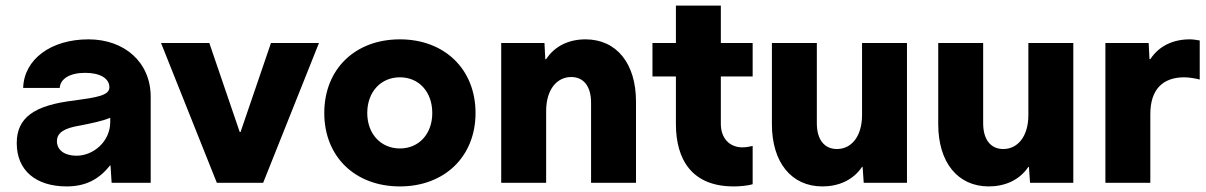

<svg xmlns="http://www.w3.org/2000/svg" viewBox="-20 -655 4323 688"><path d="M297 -514C162 -514 66 -442 63 -340H194C196 -373 231 -394 285 -394C339 -394 372 -374 372 -342C372 -313 327 -306 247 -295C100 -278 40 -232 40 -142C40 -43 110 13 219 13C285 13 334 -11 374 -62H376L380 0H520V-308C520 -432 426 -514 297 -514ZM254 -97C213 -97 184 -116 184 -149C184 -180 211 -196 266 -205C306 -213 347 -221 375 -233V-218C375 -148 315 -97 254 -97Z M842 -182H839L730 -501H557L757 0H923L1123 -501H951Z M1413 13C1573 13 1684 -94 1684 -250C1684 -407 1573 -514 1413 -514C1252 -514 1142 -407 1142 -250C1142 -94 1252 13 1413 13ZM1413 -123C1345 -123 1296 -175 1296 -250C1296 -326 1345 -378 1413 -378C1481 -378 1529 -326 1529 -250C1529 -175 1481 -123 1413 -123Z M2078 -514C2021 -514 1969 -492 1937 -443H1934L1931 -501H1776V0H1937V-257C1937 -335 1976 -379 2027 -379C2071 -379 2098 -346 2098 -287V0H2259V-291C2259 -428 2189 -514 2078 -514Z M2677 -501H2563V-635H2402V-501H2318V-381H2402V-211C2402 -81 2461 13 2609 13C2628 13 2658 11 2677 5V-132C2663 -129 2653 -127 2640 -127C2594 -127 2563 -160 2563 -211V-381H2677Z M3069 -243C3069 -165 3030 -121 2979 -121C2934 -121 2907 -155 2907 -213V-501H2746V-210C2746 -73 2816 13 2927 13C2983 13 3036 -8 3069 -57H3071L3075 0H3230V-501H3069Z M3665 -243C3665 -165 3626 -121 3575 -121C3530 -121 3503 -155 3503 -213V-501H3342V-210C3342 -73 3412 13 3523 13C3579 13 3632 -8 3665 -57H3667L3671 0H3826V-501H3665Z M4243 -514C4186 -514 4134 -492 4102 -443H4099L4096 -501H3941V0H4102V-246C4102 -334 4146 -378 4224 -378C4242 -378 4268 -373 4279 -370V-510C4267 -512 4255 -514 4243 -514Z"/></svg>

Font: UULA Sans
Style: Bold
Weight: 700
Designer: Mohamed Gaber, Laura Garcia Mut
Foundry: Kief Type Foundry
Version: Version 3.006;hotconv 1.0.109;makeotfexe 2.5.65596